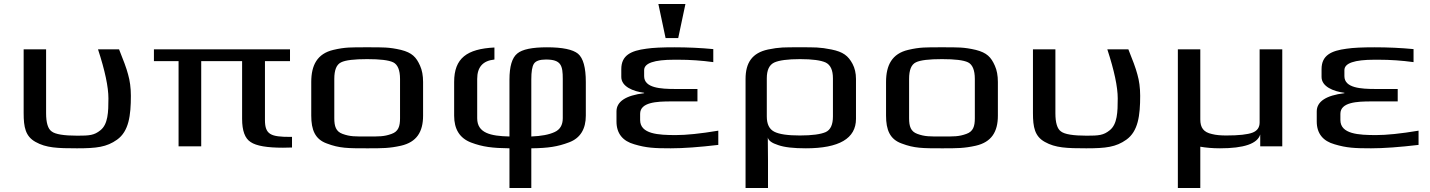

<svg xmlns="http://www.w3.org/2000/svg" viewBox="-20 -730 7136 958"><path d="M364 10C462 10 512 4 564 -33C623 -75 633 -154 633 -252C633 -292 628 -328 619 -359C611 -390 595 -432 574 -484H469C504 -377 521 -296 521 -239C521 -171 519 -110 481 -80C450 -55 427 -53 366 -53C299 -53 256 -60 238 -74C219 -87 210 -118 210 -165V-484H98V-166C98 -95 107 -50 157 -22C210 8 267 10 364 10Z M1302 -131V-425H1427V-484H748V-425H871V0H984V-425H1188V-137C1188 -78 1202 -39 1231 -21C1259 -2 1313 7 1392 7C1400 7 1428 6 1437 6V-47H1428C1332 -47 1302 -58 1302 -131Z M2091 -321C2091 -353 2086 -380 2076 -402C2057 -445 2036 -467 1981 -481C1921 -495 1891 -494 1812 -494C1733 -494 1702 -495 1643 -481C1563 -462 1533 -405 1533 -321V-153C1533 -82 1552 -35 1611 -14C1674 10 1716 10 1812 10C1888 10 1923 10 1981 -3C2059 -21 2091 -72 2091 -153ZM1976 -140C1976 -100 1968 -74 1934 -62C1896 -48 1871 -49 1812 -49C1752 -49 1727 -48 1689 -62C1656 -74 1648 -100 1648 -140V-336C1648 -381 1659 -408 1682 -419C1704 -430 1748 -435 1812 -435C1876 -435 1919 -430 1942 -419C1964 -408 1976 -381 1976 -336Z M2522 208H2631V10C2715 9 2762 2 2820 -20C2876 -41 2903 -87 2903 -153V-321C2903 -393 2890 -440 2864 -462C2838 -483 2787 -494 2709 -494C2636 -494 2586 -484 2561 -463C2535 -442 2522 -399 2522 -332V-49C2428 -51 2361 -66 2361 -140V-336C2361 -395 2389 -427 2447 -433V-493C2310 -486 2246 -440 2246 -321V-153C2246 -86 2273 -41 2330 -19C2388 3 2437 9 2522 10ZM2788 -336V-140C2788 -106 2774 -83 2747 -71C2719 -58 2681 -51 2631 -49V-334C2631 -372 2635 -398 2644 -412C2653 -426 2673 -433 2704 -433C2780 -433 2788 -403 2788 -336Z M3174 -131V-162C3174 -220 3256 -224 3329 -224H3460V-286H3350C3276 -286 3194 -291 3194 -350V-380C3194 -415 3244 -432 3344 -432H3364C3423 -432 3481 -428 3539 -420V-485C3476 -491 3411 -494 3345 -494C3285 -494 3238 -492 3205 -487C3128 -477 3080 -454 3080 -385V-346C3080 -298 3139 -274 3194 -267V-265C3102 -254 3056 -223 3056 -174V-124C3056 -63 3088 -26 3145 -10C3205 8 3245 10 3327 10C3391 10 3470 4 3564 -7V-78C3474 -63 3404 -56 3352 -56C3265 -56 3174 -61 3174 -131ZM3364 -540 3400 -710H3265L3301 -540Z M3811 -44C3814 -29 3831 -16 3863 -6C3894 5 3940 10 4001 10C4167 10 4251 -39 4251 -137V-336C4251 -365 4245 -390 4234 -411C4212 -452 4187 -471 4129 -483C4070 -495 4044 -494 3970 -494C3895 -494 3870 -495 3812 -483C3733 -466 3700 -417 3700 -336V208H3812V71C3812 50 3811 -23 3811 -44ZM4136 -149C4136 -108 4124 -82 4100 -71C4075 -60 4032 -54 3971 -54C3911 -54 3868 -60 3843 -73C3818 -86 3806 -111 3806 -149V-339C3806 -380 3818 -406 3843 -418C3867 -429 3910 -435 3972 -435C4034 -435 4076 -429 4100 -418C4124 -406 4136 -380 4136 -339Z M4959 -321C4959 -353 4954 -380 4944 -402C4925 -445 4904 -467 4849 -481C4789 -495 4759 -494 4680 -494C4601 -494 4570 -495 4511 -481C4431 -462 4401 -405 4401 -321V-153C4401 -82 4420 -35 4479 -14C4542 10 4584 10 4680 10C4756 10 4791 10 4849 -3C4927 -21 4959 -72 4959 -153ZM4844 -140C4844 -100 4836 -74 4802 -62C4764 -48 4739 -49 4680 -49C4620 -49 4595 -48 4557 -62C4524 -74 4516 -100 4516 -140V-336C4516 -381 4527 -408 4550 -419C4572 -430 4616 -435 4680 -435C4744 -435 4787 -430 4810 -419C4832 -408 4844 -381 4844 -336Z M5400 10C5498 10 5548 4 5600 -33C5659 -75 5669 -154 5669 -252C5669 -292 5664 -328 5655 -359C5647 -390 5631 -432 5610 -484H5505C5540 -377 5557 -296 5557 -239C5557 -171 5555 -110 5517 -80C5486 -55 5463 -53 5402 -53C5335 -53 5292 -60 5274 -74C5255 -87 5246 -118 5246 -165V-484H5134V-166C5134 -95 5143 -50 5193 -22C5246 8 5303 10 5400 10Z M6378 0V-484H6265V-119C6265 -94 6253 -77 6229 -68C6205 -59 6162 -54 6099 -54C6071 -54 6047 -56 6028 -61C5985 -70 5969 -93 5969 -134V-484H5857V208H5969V2C5997 7 6030 10 6067 10C6187 10 6254 -13 6268 -59V0Z M6668 -131V-162C6668 -220 6750 -224 6823 -224H6954V-286H6844C6770 -286 6688 -291 6688 -350V-380C6688 -415 6738 -432 6838 -432H6858C6917 -432 6975 -428 7033 -420V-485C6970 -491 6905 -494 6839 -494C6779 -494 6732 -492 6699 -487C6622 -477 6574 -454 6574 -385V-346C6574 -298 6633 -274 6688 -267V-265C6596 -254 6550 -223 6550 -174V-124C6550 -63 6582 -26 6639 -10C6699 8 6739 10 6821 10C6885 10 6964 4 7058 -7V-78C6968 -63 6898 -56 6846 -56C6759 -56 6668 -61 6668 -131Z"/></svg>

Font: Gamestation Extended
Style: Regular
Weight: 400
Width: 7
Designer: Jonas Hecksher
Foundry: Jonas Hecksher, Playtypeª, e-types AS
Version: Version 1.003